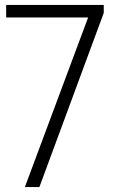

<svg xmlns="http://www.w3.org/2000/svg" viewBox="-20 -760 470 780"><path d="M81 0 338 -689H5V-740H401.5V-707.5L140 0Z"/></svg>

Font: Encode Sans Semi Condensed Light
Style: Regular
Weight: 300
Width: 4
Designer: Multiple Designers
Foundry: Impallari Type
Version: Version 3.000; ttfautohint (v1.8.3) -l 8 -r 50 -G 200 -x 14 